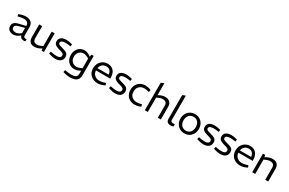

<svg xmlns="http://www.w3.org/2000/svg" viewBox="204 -2508 6697 4455"><g transform="rotate(30 3552.5 -280.5)"><path d="M204 7Q164 7 127 -7.5Q90 -22 66.5 -53Q43 -84 43 -130Q43 -192 80 -226Q117 -260 185 -275L367 -318V-322Q367 -383 333 -409.5Q299 -436 238 -436Q203 -436 169 -429.5Q135 -423 108 -416L82 -409L67 -461L92 -471Q134 -488 175.5 -497Q217 -506 259 -506Q342 -506 394.5 -461.5Q447 -417 447 -324V-111Q447 -77 463 -65Q479 -53 531 -50L527 3Q519 4 508.5 5.5Q498 7 487 7Q438 7 411.5 -15.5Q385 -38 377 -72L354 -52Q320 -23 280 -8Q240 7 204 7ZM229 -62Q256 -62 283 -72.5Q310 -83 338 -103L367 -124V-266L198 -220Q154 -208 137.5 -188Q121 -168 121 -139Q121 -102 150.5 -82Q180 -62 229 -62Z M771 7Q688 7 649 -38Q610 -83 610 -159V-499H690V-177Q690 -120 718.5 -93Q747 -66 801 -66Q826 -66 850 -73Q874 -80 900 -92L945 -113V-499H1025V0H964L953 -74L970 -62L919 -34Q880 -13 843 -3Q806 7 771 7Z M1327 7Q1293 7 1257 0.5Q1221 -6 1182 -19L1146 -30L1160 -88L1195 -80Q1227 -74 1259.5 -70Q1292 -66 1322 -66Q1378 -66 1406.5 -84.5Q1435 -103 1435 -138Q1435 -158 1427.5 -171.5Q1420 -185 1396.5 -197Q1373 -209 1324 -221Q1258 -239 1220.5 -258Q1183 -277 1168 -303Q1153 -329 1153 -368Q1153 -413 1176.5 -444Q1200 -475 1242.5 -490.5Q1285 -506 1341 -506Q1375 -506 1410 -500.5Q1445 -495 1478 -485L1503 -477L1491 -420L1468 -425Q1437 -430 1409.5 -432.5Q1382 -435 1358 -435Q1297 -435 1264 -419Q1231 -403 1231 -372Q1231 -351 1240 -338.5Q1249 -326 1277 -315.5Q1305 -305 1359 -291Q1422 -275 1455.5 -256.5Q1489 -238 1502.5 -212.5Q1516 -187 1516 -149Q1516 -96 1492 -61.5Q1468 -27 1425.5 -10Q1383 7 1327 7Z M1841 209Q1807 209 1763.5 202.5Q1720 196 1683 186L1649 177L1662 118L1697 124Q1729 130 1766 134Q1803 138 1833 138Q1909 138 1949.5 113.5Q1990 89 1990 23V-56L1958 -40Q1926 -24 1892.5 -15.5Q1859 -7 1827 -7Q1774 -7 1732 -26.5Q1690 -46 1660 -80Q1630 -114 1614 -159.5Q1598 -205 1598 -256Q1598 -324 1625.5 -380.5Q1653 -437 1704.5 -471.5Q1756 -506 1827 -506Q1863 -506 1898.5 -494Q1934 -482 1968 -460L2001 -439L2011 -499H2070V19Q2070 86 2042.5 128Q2015 170 1963.5 189.5Q1912 209 1841 209ZM1680 -255Q1680 -200 1701.5 -161Q1723 -122 1761 -101Q1799 -80 1848 -80Q1871 -80 1896 -86.5Q1921 -93 1949 -105L1990 -122V-382L1951 -402Q1920 -417 1895.5 -424.5Q1871 -432 1847 -432Q1794 -432 1756.5 -408.5Q1719 -385 1699.5 -344.5Q1680 -304 1680 -255Z M2463 7Q2393 7 2333 -22Q2273 -51 2236.5 -108Q2200 -165 2200 -248Q2200 -304 2218.5 -351Q2237 -398 2270.5 -432.5Q2304 -467 2348.5 -486.5Q2393 -506 2445 -506Q2519 -506 2568.5 -473Q2618 -440 2642.5 -385Q2667 -330 2667 -262V-234H2284Q2287 -178 2313 -140.5Q2339 -103 2380 -83.5Q2421 -64 2469 -64Q2499 -64 2529 -69.5Q2559 -75 2589 -84L2631 -98L2653 -45L2614 -27Q2579 -11 2540 -2Q2501 7 2463 7ZM2287 -296H2590Q2584 -361 2547.5 -398.5Q2511 -436 2445 -436Q2405 -436 2372 -419Q2339 -402 2316.5 -370.5Q2294 -339 2287 -296Z M2931 7Q2897 7 2861 0.5Q2825 -6 2786 -19L2750 -30L2764 -88L2799 -80Q2831 -74 2863.5 -70Q2896 -66 2926 -66Q2982 -66 3010.5 -84.5Q3039 -103 3039 -138Q3039 -158 3031.5 -171.5Q3024 -185 3000.5 -197Q2977 -209 2928 -221Q2862 -239 2824.5 -258Q2787 -277 2772 -303Q2757 -329 2757 -368Q2757 -413 2780.5 -444Q2804 -475 2846.5 -490.5Q2889 -506 2945 -506Q2979 -506 3014 -500.5Q3049 -495 3082 -485L3107 -477L3095 -420L3072 -425Q3041 -430 3013.5 -432.5Q2986 -435 2962 -435Q2901 -435 2868 -419Q2835 -403 2835 -372Q2835 -351 2844 -338.5Q2853 -326 2881 -315.5Q2909 -305 2963 -291Q3026 -275 3059.5 -256.5Q3093 -238 3106.5 -212.5Q3120 -187 3120 -149Q3120 -96 3096 -61.5Q3072 -27 3029.5 -10Q2987 7 2931 7Z M3456 7Q3384 7 3326.5 -23.5Q3269 -54 3235.5 -111Q3202 -168 3202 -249Q3202 -331 3237 -388.5Q3272 -446 3329.5 -476Q3387 -506 3457 -506Q3490 -506 3523 -500Q3556 -494 3586 -481L3611 -471L3595 -412L3565 -421Q3540 -428 3514.5 -431.5Q3489 -435 3466 -435Q3413 -435 3372 -413Q3331 -391 3307.5 -350Q3284 -309 3284 -249Q3284 -191 3308 -149.5Q3332 -108 3373.5 -86.5Q3415 -65 3468 -65Q3491 -65 3517.5 -68.5Q3544 -72 3569 -79L3601 -88L3617 -31L3589 -19Q3557 -6 3522.5 0.5Q3488 7 3456 7Z M3728 0V-738L3808 -770V-450L3838 -466Q3876 -486 3913.5 -496Q3951 -506 3988 -506Q4047 -506 4084 -484.5Q4121 -463 4139 -426Q4157 -389 4157 -339V0H4076V-322Q4076 -377 4047 -405Q4018 -433 3959 -433Q3932 -433 3907 -426Q3882 -419 3855 -407L3808 -387V0Z M4426 7Q4361 7 4332 -21.5Q4303 -50 4303 -101V-738L4383 -770V-120Q4383 -91 4397.5 -77.5Q4412 -64 4448 -64Q4457 -64 4468.5 -64.5Q4480 -65 4493 -67L4492 -6Q4475 1 4458 4Q4441 7 4426 7Z M4786 7Q4712 7 4657 -26.5Q4602 -60 4571 -117.5Q4540 -175 4540 -249Q4540 -324 4571.5 -382Q4603 -440 4658.5 -473Q4714 -506 4787 -506Q4861 -506 4916 -472.5Q4971 -439 5001.5 -381.5Q5032 -324 5032 -249Q5032 -175 5001 -117Q4970 -59 4915 -26Q4860 7 4786 7ZM4787 -64Q4837 -64 4873 -87Q4909 -110 4929 -152Q4949 -194 4949 -249Q4949 -305 4929.5 -347Q4910 -389 4873.5 -412Q4837 -435 4787 -435Q4738 -435 4700.5 -412Q4663 -389 4642.5 -347Q4622 -305 4622 -249Q4622 -194 4642.5 -152Q4663 -110 4700.5 -87Q4738 -64 4787 -64Z M5297 7Q5263 7 5227 0.5Q5191 -6 5152 -19L5116 -30L5130 -88L5165 -80Q5197 -74 5229.5 -70Q5262 -66 5292 -66Q5348 -66 5376.5 -84.5Q5405 -103 5405 -138Q5405 -158 5397.5 -171.5Q5390 -185 5366.5 -197Q5343 -209 5294 -221Q5228 -239 5190.5 -258Q5153 -277 5138 -303Q5123 -329 5123 -368Q5123 -413 5146.5 -444Q5170 -475 5212.5 -490.5Q5255 -506 5311 -506Q5345 -506 5380 -500.5Q5415 -495 5448 -485L5473 -477L5461 -420L5438 -425Q5407 -430 5379.5 -432.5Q5352 -435 5328 -435Q5267 -435 5234 -419Q5201 -403 5201 -372Q5201 -351 5210 -338.5Q5219 -326 5247 -315.5Q5275 -305 5329 -291Q5392 -275 5425.5 -256.5Q5459 -238 5472.5 -212.5Q5486 -187 5486 -149Q5486 -96 5462 -61.5Q5438 -27 5395.5 -10Q5353 7 5297 7Z M5745 7Q5711 7 5675 0.5Q5639 -6 5600 -19L5564 -30L5578 -88L5613 -80Q5645 -74 5677.5 -70Q5710 -66 5740 -66Q5796 -66 5824.5 -84.5Q5853 -103 5853 -138Q5853 -158 5845.5 -171.5Q5838 -185 5814.5 -197Q5791 -209 5742 -221Q5676 -239 5638.5 -258Q5601 -277 5586 -303Q5571 -329 5571 -368Q5571 -413 5594.5 -444Q5618 -475 5660.5 -490.5Q5703 -506 5759 -506Q5793 -506 5828 -500.5Q5863 -495 5896 -485L5921 -477L5909 -420L5886 -425Q5855 -430 5827.5 -432.5Q5800 -435 5776 -435Q5715 -435 5682 -419Q5649 -403 5649 -372Q5649 -351 5658 -338.5Q5667 -326 5695 -315.5Q5723 -305 5777 -291Q5840 -275 5873.5 -256.5Q5907 -238 5920.5 -212.5Q5934 -187 5934 -149Q5934 -96 5910 -61.5Q5886 -27 5843.5 -10Q5801 7 5745 7Z M6279 7Q6209 7 6149 -22Q6089 -51 6052.5 -108Q6016 -165 6016 -248Q6016 -304 6034.5 -351Q6053 -398 6086.5 -432.5Q6120 -467 6164.5 -486.5Q6209 -506 6261 -506Q6335 -506 6384.5 -473Q6434 -440 6458.5 -385Q6483 -330 6483 -262V-234H6100Q6103 -178 6129 -140.5Q6155 -103 6196 -83.5Q6237 -64 6285 -64Q6315 -64 6345 -69.5Q6375 -75 6405 -84L6447 -98L6469 -45L6430 -27Q6395 -11 6356 -2Q6317 7 6279 7ZM6103 -296H6406Q6400 -361 6363.5 -398.5Q6327 -436 6261 -436Q6221 -436 6188 -419Q6155 -402 6132.5 -370.5Q6110 -339 6103 -296Z M6605 0V-499H6666L6674 -444L6711 -464Q6749 -484 6787.5 -495Q6826 -506 6865 -506Q6922 -506 6959.5 -485.5Q6997 -465 7015.5 -427.5Q7034 -390 7034 -339V0H6954V-322Q6954 -377 6925 -405Q6896 -433 6836 -433Q6810 -433 6784.5 -426Q6759 -419 6728 -405L6685 -387V0Z"/></g></svg>

Font: REM Light
Style: Regular
Weight: 300
Designer: Octavio Pardo
Foundry: Ashler Design
Version: Version 1.005;gftools[0.9.28]